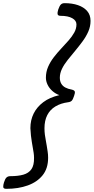

<svg xmlns="http://www.w3.org/2000/svg" viewBox="-55 -1118 592 1213"><path d="M-15 75Q-34 75 -34.5 63Q-35 51 -30 35Q-23 12 -14 3.5Q-5 -5 10 -5Q59 -5 92.5 -14.5Q126 -24 143.5 -49Q161 -74 160 -121Q160 -137 157.5 -153Q155 -169 152 -186Q149 -203 146 -221.5Q143 -240 140.5 -261.5Q138 -283 137 -308Q137 -359 157.5 -400.5Q178 -442 218.5 -472.5Q259 -503 320 -517Q295 -526 275.5 -543.5Q256 -561 245.5 -583Q235 -605 235 -627Q235 -664 249 -696Q263 -728 285 -756.5Q307 -785 331.5 -811Q356 -837 378 -862Q400 -887 414 -912Q428 -937 428 -964Q428 -988 401.5 -1003Q375 -1018 328 -1018Q311 -1018 309 -1028.5Q307 -1039 313 -1058Q321 -1081 329.5 -1089.5Q338 -1098 353 -1098Q401 -1098 437.5 -1085.5Q474 -1073 495.5 -1048.5Q517 -1024 517 -986Q517 -951 503 -919Q489 -887 466.5 -856.5Q444 -826 419.5 -796.5Q395 -767 372.5 -739Q350 -711 336.5 -683Q323 -655 323 -627Q323 -605 332 -589.5Q341 -574 358 -565Q375 -556 398 -552Q415 -548 417.5 -539.5Q420 -531 413 -512Q406 -490 398.5 -482Q391 -474 375 -472Q329 -466 295 -445.5Q261 -425 243.5 -390.5Q226 -356 226 -308Q226 -286 228.5 -267Q231 -248 234.5 -230.5Q238 -213 240.5 -196Q243 -179 246 -160.5Q249 -142 249 -121Q249 -54 214.5 -11Q180 32 120.5 53.5Q61 75 -15 75Z"/></svg>

Font: Playwrite IN
Style: Regular
Weight: 400
Designer: Veronika Burian, José Scaglione
Foundry: TypeTogether
Version: Version 1.002